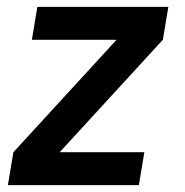

<svg xmlns="http://www.w3.org/2000/svg" viewBox="-20 -540 540 560"><path d="M3 0 19 -96 320 -424H73L89 -520H471L455 -424L154 -96H401L385 0Z"/></svg>

Font: Iosevka SS18
Style: Bold Italic
Weight: 700
Italic angle: -9°
Monospace: yes
Designer: Belleve Invis
Foundry: Belleve Invis
Version: Version 25.1.1; ttfautohint (v1.8.4)